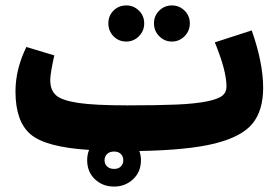

<svg xmlns="http://www.w3.org/2000/svg" viewBox="-20 -537 989 707"><path d="M445 -384Q417 -384 398 -403.5Q379 -423 379 -451Q379 -479 398 -498Q417 -517 445 -517Q472 -517 491.5 -498Q511 -479 511 -451Q511 -423 491.5 -403.5Q472 -384 445 -384ZM659.5 -403.5Q640 -384 613 -384Q586 -384 566.5 -403.5Q547 -423 547 -451Q547 -479 566.5 -498Q586 -517 613 -517Q640 -517 659.5 -498Q679 -479 679 -451Q679 -423 659.5 -403.5ZM949 -214Q949 -129 909 -81Q869 -33 770.5 -8.5Q672 16 493 19Q499 34 499 53Q499 96 470 123Q441 150 400 150Q358 150 329.5 123Q301 96 301 53Q301 32 308 15Q148 5 92.5 -42.5Q37 -90 37 -200Q37 -282 77 -364L180 -333Q165 -266 165 -242Q165 -205 186.5 -186Q208 -167 268.5 -158Q329 -149 449 -149V-147L450 -149Q562 -149 630.5 -152Q699 -155 741 -163.5Q783 -172 798.5 -184.5Q814 -197 814 -218Q814 -277 771 -381L907 -425Q949 -305 949 -214ZM374.5 76Q384 85 400 85Q416 85 425 76Q434 67 434 53Q434 39 425 30Q416 21 400 21Q384 21 374.5 30Q365 39 365 53Q365 67 374.5 76Z"/></svg>

Font: FiraGO ExtraBold
Style: Regular
Weight: 800
Designer: bBox Type
Foundry: bBox Type GmbH
Version: Version 1.001;PS 001.001;hotconv 1.0.88;makeotf.lib2.5.64775